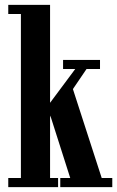

<svg xmlns="http://www.w3.org/2000/svg" viewBox="-20 -770 482 790"><path d="M14 0V-37.5H66V-712.5H14V-750H186V-347L289.5 -486H239.5V-523.5H391.5V-486H336L280 -403.5L398.5 -37.5H442V0H228V-37.5H269L187 -294.5L186 -285.5V-37.5H219V0Z"/></svg>

Font: Imbue 10pt
Style: Bold
Weight: 700
Designer: Tyler Finck
Foundry: Etcetera Type Company
Version: Version 1.102; ttfautohint (v1.8.3)